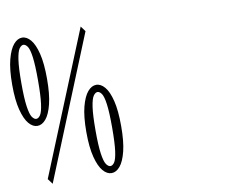

<svg xmlns="http://www.w3.org/2000/svg" viewBox="-103 -947 1321 1066"><g transform="rotate(-10 557.5 -414.5)"><path d="M83.5 -329.1Q57.6 -329.1 35.4 -355Q13.2 -380.9 -1.2 -436Q-15.6 -491.2 -15.6 -577.6Q-15.6 -665 -1.2 -720Q13.2 -774.9 35.4 -800.8Q57.6 -826.7 83.5 -826.7Q109.4 -826.7 131.3 -800.8Q153.3 -774.9 167 -720Q180.7 -665 180.7 -577.6Q180.7 -491.2 167 -436Q153.3 -380.9 131.3 -355Q109.4 -329.1 83.5 -329.1ZM83.5 -368.7Q96.2 -368.7 106.9 -384.8Q117.7 -400.9 123.8 -446.8Q129.9 -492.7 129.9 -577.6Q129.9 -664.1 123.8 -709.2Q117.7 -754.4 106.7 -770.3Q95.7 -786.1 83.5 -786.1Q71.8 -786.1 60.5 -770.3Q49.3 -754.4 42.7 -709.2Q36.1 -664.1 36.1 -577.6Q36.1 -492.7 42.7 -446.8Q49.3 -400.9 60.5 -384.8Q71.8 -368.7 83.5 -368.7ZM110.4 2 87.9 -28.3 415 -830.6 437 -800.8ZM443.4 0.5Q417.5 0.5 395.3 -25.4Q373 -51.3 358.6 -106.4Q344.2 -161.6 344.2 -248Q344.2 -335.4 358.6 -390.4Q373 -445.3 395.3 -471.2Q417.5 -497.1 443.4 -497.1Q469.2 -497.1 491.2 -471.2Q513.2 -445.3 526.9 -390.4Q540.5 -335.4 540.5 -248Q540.5 -161.6 526.9 -106.4Q513.2 -51.3 491.2 -25.4Q469.2 0.5 443.4 0.5ZM443.4 -39.1Q456.1 -39.1 466.8 -55.2Q477.5 -71.3 483.6 -117.2Q489.7 -163.1 489.7 -248Q489.7 -334.5 483.6 -379.6Q477.5 -424.8 466.6 -440.7Q455.6 -456.5 443.4 -456.5Q431.6 -456.5 420.4 -440.7Q409.2 -424.8 402.6 -379.6Q396 -334.5 396 -248Q396 -163.1 402.6 -117.2Q409.2 -71.3 420.4 -55.2Q431.6 -39.1 443.4 -39.1Z"/></g></svg>

Font: Scarab Serif
Style: Condensed
Weight: 400
Designer: John Roberts
Foundry: Scarab
Version: 1.0